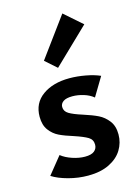

<svg xmlns="http://www.w3.org/2000/svg" viewBox="-111 -774 613 844"><g transform="rotate(-15 196.0 -352.0)"><path d="M126 -531 258 -711 339 -640 178 -485ZM22 -35 85 -113Q105 -97 135 -87Q165 -77 192 -77Q221 -77 234.5 -88Q248 -99 248 -117Q248 -140 229 -151.5Q210 -163 168 -177Q129 -189 104 -201Q79 -213 61.5 -236.5Q44 -260 44 -298Q44 -360 91.5 -394Q139 -428 214 -428Q249 -428 287 -421Q325 -414 352 -402L301 -317Q283 -332 257 -340Q231 -348 206 -348Q178 -348 164.5 -338.5Q151 -329 151 -314Q151 -294 170 -282.5Q189 -271 230 -258Q271 -245 296.5 -232.5Q322 -220 340.5 -196Q359 -172 359 -134Q359 -96 339.5 -64Q320 -32 280.5 -12.5Q241 7 184 7Q139 7 94.5 -5Q50 -17 22 -35Z"/></g></svg>

Font: Ysabeau Infant
Style: Bold
Weight: 700
Designer: Christian Thalmann (Catharsis Fonts)
Version: Version 0.003